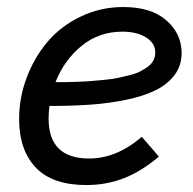

<svg xmlns="http://www.w3.org/2000/svg" viewBox="-20 -516 546 544"><path d="M494.6 -365.7Q494.6 -330.1 474.6 -303.5Q454.6 -276.9 420.9 -260.3Q387.2 -243.7 337.9 -233.4Q288.6 -223.1 236.3 -219.5Q184.1 -215.8 120.1 -215.8Q117.7 -195.3 117.7 -180.2Q117.7 -66.9 232.4 -66.9Q310.5 -66.9 381.8 -128.4L430.2 -72.3Q381.3 -30.8 331.5 -11.2Q281.7 8.3 224.6 8.3Q128.4 8.3 81.3 -41.3Q34.2 -90.8 34.2 -179.2Q34.2 -239.7 55.9 -296.9Q77.6 -354 115.2 -398.2Q152.8 -442.4 209 -469.2Q265.1 -496.1 329.1 -496.1Q408.2 -496.1 451.4 -458.3Q494.6 -420.4 494.6 -365.7ZM326.7 -426.3Q260.7 -426.3 211.4 -386.2Q162.1 -346.2 137.2 -283.2Q156.7 -283.2 168.7 -283.4Q180.7 -283.7 203.1 -284.4Q225.6 -285.2 241 -286.6Q256.3 -288.1 278.1 -290Q299.8 -292 314.9 -295.4Q330.1 -298.8 347.9 -303.2Q365.7 -307.6 377.4 -313.7Q389.2 -319.8 399.4 -327.4Q409.7 -335 414.8 -345.2Q419.9 -355.5 419.9 -367.2Q419.9 -394 393.6 -410.2Q367.2 -426.3 326.7 -426.3Z"/></svg>

Font: HK Grotesk Medium Legacy Italic
Style: Regular
Weight: 500
Italic angle: -13°
Designer: Alfredo Marco Pradil
Foundry: Hanken Design Co.
Version: Version 2.022;PS 002.022;hotconv 1.0.88;makeotf.lib2.5.64775